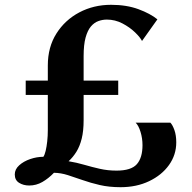

<svg xmlns="http://www.w3.org/2000/svg" viewBox="-20 -772 799 799"><path d="M482 7Q434 7 395.2 -2Q356.5 -11 324 -22.5Q291.5 -34 262.5 -43.2Q233.5 -52.5 204.5 -53Q182 -29.5 156.5 -14.8Q131 0 101.5 0Q77.5 0 59.5 -11.2Q41.5 -22.5 41.5 -46Q41.5 -67.5 59.8 -84Q78 -100.5 105.5 -110Q133 -119.5 160.5 -119.5Q166 -127.5 170 -144.2Q174 -161 176.5 -183.5Q179 -206 179 -231V-377H87V-436.5H179V-499.5Q179 -576 214.8 -632.5Q250.5 -689 310.2 -720.5Q370 -752 442 -752Q506.5 -752 556 -733.8Q605.5 -715.5 635 -691.5L571 -601.5Q563.5 -616.5 541.8 -637.5Q520 -658.5 489.5 -674.5Q459 -690.5 424.5 -690.5Q406.5 -690.5 389.2 -684.2Q372 -678 358.2 -661.8Q344.5 -645.5 336.2 -615.8Q328 -586 328 -538.5V-436.5H472V-377H328V-272Q328 -227 320 -195Q312 -163 298 -140.5Q284 -118 265.5 -101Q299 -95.5 330.8 -86.2Q362.5 -77 395.5 -69.5Q428.5 -62 465 -62Q526 -62 549.5 -88.8Q573 -115.5 573 -168Q573 -196.5 564.8 -223.2Q556.5 -250 544.5 -261.5H689Q698 -252.5 705.8 -230.8Q713.5 -209 713.5 -179.5Q713.5 -127.5 683.2 -85.2Q653 -43 600.5 -18Q548 7 482 7Z"/></svg>

Font: Merriweather 48pt
Style: Bold
Weight: 700
Version: Version 2.100